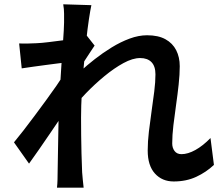

<svg xmlns="http://www.w3.org/2000/svg" viewBox="-20 -826 1040 893"><path d="M975 -59Q939 -25 892.5 -3.5Q846 18 788 18Q734 18 700.5 -19Q667 -56 667 -126Q667 -167 672.5 -214Q678 -261 685 -309Q692 -357 697.5 -401Q703 -445 703 -480Q703 -518 684.5 -537Q666 -556 632 -556Q597 -556 554 -532.5Q511 -509 466 -472Q421 -435 379.5 -392Q338 -349 306 -310V-448Q325 -468 354.5 -495Q384 -522 421 -551Q458 -580 499.5 -605.5Q541 -631 583 -646.5Q625 -662 664 -662Q716 -662 749.5 -643.5Q783 -625 799.5 -592.5Q816 -560 816 -518Q816 -480 811 -433.5Q806 -387 799 -338.5Q792 -290 786.5 -243.5Q781 -197 781 -159Q781 -138 792 -123.5Q803 -109 824 -109Q854 -109 889 -128.5Q924 -148 959 -184ZM289 -536Q274 -534 249 -531Q224 -528 195 -524Q166 -520 136 -516Q106 -512 81 -508L69 -624Q89 -623 107.5 -623.5Q126 -624 150 -625Q173 -626 205.5 -630Q238 -634 272.5 -638.5Q307 -643 337 -649Q367 -655 383 -661L420 -614Q412 -602 400 -584Q388 -566 376.5 -548Q365 -530 356 -516L306 -343Q289 -318 265 -282.5Q241 -247 214.5 -208Q188 -169 162 -131.5Q136 -94 115 -65L45 -164Q64 -187 89 -219Q114 -251 141 -287.5Q168 -324 194.5 -360Q221 -396 243 -428Q265 -460 279 -482L282 -515ZM278 -721Q278 -741 278 -762.5Q278 -784 274 -806L405 -802Q400 -779 393.5 -736Q387 -693 381 -636.5Q375 -580 369.5 -518Q364 -456 360.5 -394.5Q357 -333 357 -280Q357 -238 357.5 -196.5Q358 -155 359 -113Q360 -71 362 -25Q363 -12 365 9.5Q367 31 369 47H245Q247 30 247.5 9.5Q248 -11 248 -23Q249 -71 249.5 -111.5Q250 -152 251 -197Q252 -242 253 -302Q254 -325 256 -361.5Q258 -398 260.5 -441.5Q263 -485 266 -530Q269 -575 272 -614.5Q275 -654 276.5 -682.5Q278 -711 278 -721Z"/></svg>

Font: Noto Sans TC SemiBold
Style: Regular
Weight: 600
Designer: Ryoko NISHIZUKA  (kana, bopomofo & ideographs); Paul D. Hunt (Latin, Greek & Cyrillic); Sandoll Communications , Soo-you
Foundry: Adobe
Version: Version 2.004-H2;hotconv 1.0.118;makeotfexe 2.5.65603